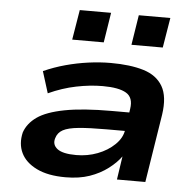

<svg xmlns="http://www.w3.org/2000/svg" viewBox="-53 -785 865 849"><g transform="rotate(5 380.0 -361.0)"><path d="M268 10Q190 10 140 -14.5Q90 -39 70.5 -79.5Q51 -120 63 -171Q77 -212 117.5 -240.5Q158 -269 238 -284.5Q318 -300 448 -300H550L538 -217H432Q355 -217 308 -212.5Q261 -208 238 -195.5Q215 -183 208 -158Q199 -129 223 -110.5Q247 -92 307 -92Q357 -92 401.5 -109Q446 -126 477 -156Q508 -186 513 -222L527 -316Q535 -367 502 -386.5Q469 -406 398 -406Q342 -406 280.5 -393.5Q219 -381 158 -353L128 -449Q175 -470 224.5 -483.5Q274 -497 325 -504Q376 -511 424 -511Q511 -511 570 -493Q629 -475 655.5 -429.5Q682 -384 670 -303L622 0H496L512 -107H514Q492 -76 456.5 -49Q421 -22 375 -6Q329 10 268 10ZM508 -599 529 -732H669L647 -599ZM245 -599 267 -732H406L385 -599Z"/></g></svg>

Font: Nunito Sans 7pt Expanded
Style: Bold Italic
Weight: 700
Width: 7
Italic angle: -9°
Designer: Vernon Adams
Foundry: Vernon Adams
Version: Version 3.101;gftools[0.9.27]